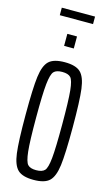

<svg xmlns="http://www.w3.org/2000/svg" viewBox="-148 -1049 648 1110"><g transform="rotate(15 175.5 -494.0)"><path d="M34 -344Q34 -503 43 -572.5Q52 -642 80.5 -669Q109 -696 175 -696Q241 -696 269.5 -669Q298 -642 307 -572.5Q316 -503 316 -344Q316 -185 307 -115.5Q298 -46 269.5 -19Q241 8 175 8Q109 8 80.5 -19Q52 -46 43 -115.5Q34 -185 34 -344ZM253 -344Q253 -486 247 -546Q241 -606 226 -622Q211 -638 175 -638Q140 -638 125 -622Q110 -606 103.5 -546Q97 -486 97 -344Q97 -202 103.5 -142Q110 -82 125 -66Q140 -50 175 -50Q211 -50 226 -66Q241 -82 247 -142Q253 -202 253 -344ZM146 -786V-858H204V-786ZM76 -951V-996H275V-951Z"/></g></svg>

Font: Saira Ultra Condensed
Style: Regular
Weight: 400
Width: 1
Designer: Hector Gatti with collaboration of the Omnibus-Type team
Foundry: Omnibus-Type
Version: Version 1.001; ttfautohint (v1.8)